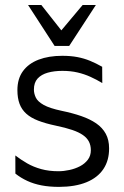

<svg xmlns="http://www.w3.org/2000/svg" viewBox="-20 -736 497 770"><path d="M217 13.5Q178.2 13.5 146.7 7.5Q115.1 1.4 89.3 -10.6Q63.5 -22.5 41.7 -39.8L41.5 -112.5Q63.8 -95.4 89 -80.9Q114.3 -66.4 145.1 -57.9Q175.9 -49.3 214.4 -49.3Q235.9 -49.3 258.6 -54.3Q281.4 -59.2 300.8 -69.3Q320.2 -79.5 332.3 -95.5Q344.3 -111.4 344.3 -133.5Q344.3 -153 336.7 -167.9Q329.1 -182.8 312.7 -194.3Q296.3 -205.8 269.5 -214.9Q242.8 -224 204.2 -232Q162.4 -240.8 133 -252.2Q103.6 -263.6 85.3 -280.1Q67 -296.6 58.4 -319.7Q49.8 -342.7 49.8 -374.6Q49.8 -420.3 72.1 -450.8Q94.3 -481.2 134.8 -496.7Q175.3 -512.2 229.6 -512.2Q263.6 -512.2 290.3 -507.1Q316.9 -502 340.9 -492.2Q364.8 -482.4 389.8 -468.2L390.2 -402.9Q367.4 -416.7 343.1 -427.7Q318.9 -438.8 291.2 -445.3Q263.5 -451.8 230.2 -451.8Q197.5 -451.8 171.7 -444.6Q145.9 -437.4 130.9 -421.1Q116 -404.8 116 -376.7Q116 -360.5 123.7 -344.5Q131.4 -328.6 155.2 -315.2Q179.1 -301.8 227.2 -291.6Q270.9 -282.6 305.8 -270.5Q340.8 -258.4 365.9 -241.2Q390.9 -223.9 404.2 -199.5Q417.5 -175.1 417.5 -141.5Q417.9 -92.8 394.7 -58.1Q371.5 -23.4 326.7 -5.1Q281.9 13.2 217 13.5ZM92.5 -716 198.9 -551.9H257.6L364.5 -716H311.4L226 -614.2L145.8 -716Z"/></svg>

Font: Russolo 10pt ExtraLight
Style: Regular
Weight: 200
Designer: Micah Stupak-Hahn
Version: Version 1.000